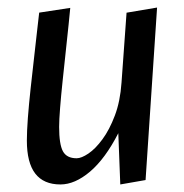

<svg xmlns="http://www.w3.org/2000/svg" viewBox="-20 -482 493 514"><path d="M302 11.8 296.7 -125.4Q261.7 -57.1 221.1 -22.6Q180.5 11.8 141.8 11.8Q96.9 11.8 74.4 -17.3Q51.9 -46.5 51.9 -105.8Q51.9 -129.8 54.6 -166.5Q57.4 -203.1 62 -245.3Q66.6 -287.5 71.3 -328.4Q75.9 -369.2 79.5 -401.2Q83.2 -433.2 84.9 -448.2L168.1 -460.9Q166.8 -446.9 163.6 -415.5Q160.3 -384.2 156.1 -344.9Q151.8 -305.7 147.7 -266Q143.5 -226.3 140.9 -193.3Q138.3 -160.3 138.3 -142.3Q138.3 -95.9 148.4 -77.1Q158.5 -58.3 185.2 -58.3Q197.9 -58.3 216.8 -71Q235.7 -83.8 254.3 -109.2Q273 -134.5 287.4 -172.5Q301.8 -210.4 305.3 -260.7L318.8 -448L400.5 -461.8L369.7 0Z"/></svg>

Font: Ancizar Sans Thin
Style: Italic
Weight: 100
Italic angle: -4°
Designer: Cesar Puertas, Viviana Monsalve, Julian Moncada, Julian Prieto, Jose Castro, Mariel Hernandez, Felipe Aragon, Sara Alarc
Version: Version 8.100